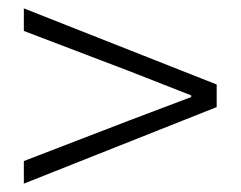

<svg xmlns="http://www.w3.org/2000/svg" viewBox="-20 -597 575 459"><path d="M37 -158 498 -341V-395L37 -577V-523L289 -427L437 -369V-365L289 -309L37 -212Z"/></svg>

Font: Noto Sans CJK SC Light
Style: Regular
Weight: 300
Designer: Ryoko NISHIZUKA 西塚涼子 (kana, bopomofo & ideographs); Paul D. Hunt (Latin, Greek & Cyrillic); Sandoll Communications 산돌커뮤니
Foundry: Adobe
Version: Version 2.004;hotconv 1.0.118;makeotfexe 2.5.65603